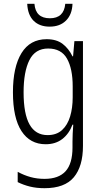

<svg xmlns="http://www.w3.org/2000/svg" viewBox="-20 -748 529 1009"><path d="M225 -542Q277 -542 309 -517.5Q341 -493 361 -452H364L371 -532H416V19Q416 126 368 183.5Q320 241 214 241Q172 241 137.5 232.5Q103 224 73 209V155Q106 173 140.5 182.5Q175 192 214 192Q288 192 324.5 152Q361 112 361 27V-4Q361 -24 362 -46Q363 -68 365 -93H361Q343 -45 307.5 -17.5Q272 10 220 10Q138 10 93 -59Q48 -128 48 -263Q48 -396 93 -469Q138 -542 225 -542ZM233 -493Q165 -493 134.5 -432Q104 -371 104 -263Q104 -149 135.5 -93.5Q167 -38 230 -38Q277 -38 306 -64.5Q335 -91 348.5 -136Q362 -181 362 -237V-294Q362 -387 332 -440Q302 -493 233 -493ZM361 -728Q359 -672 327 -640Q295 -608 241 -608Q188 -608 157 -638.5Q126 -669 123 -728H161Q167 -652 242 -652Q316 -652 323 -728Z"/></svg>

Font: Noto Sans Lao Looped Condensed Light
Style: Regular
Weight: 300
Width: 3
Designer: Mark Frömberg, Ben Mitchell
Foundry: The Fontpad Ltd
Version: Version 1.002; ttfautohint (v1.8.4.7-5d5b)